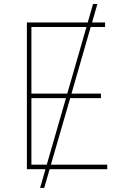

<svg xmlns="http://www.w3.org/2000/svg" viewBox="-20 -839 624 952"><path d="M178.7 92.8H199.2L226.1 0H511.7V-22.5H232.4L328.1 -352.5H480.5V-375H334.5L429.7 -705.1H501V-727.5H436.5L462.9 -819.3H441.4L415 -727.5H113.3V0H205.6ZM135.7 -22.5V-352.5H307.1L211.9 -22.5ZM135.7 -375V-705.1H408.7L313.5 -375Z"/></svg>

Font: Raveo Thin
Style: Regular
Weight: 100
Designer: Jakub Foglar, Rasmus Andersson (Inter)
Foundry: Jakubfoglar.com
Version: Version 1.100;Glyphs 3.2.3 (3260)